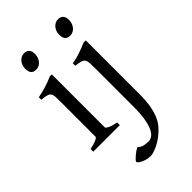

<svg xmlns="http://www.w3.org/2000/svg" viewBox="-271 -745 1072 1072"><g transform="rotate(-45 265.0 -209.0)"><path d="M34.2 0V-21Q67.4 -27.8 85 -35.9Q102.5 -43.9 102.5 -50.8V-327.1Q102.5 -352.1 101.6 -367.4Q100.6 -382.8 94.2 -391.4Q87.9 -399.9 74 -403.8Q60.1 -407.7 34.2 -410.2V-429.7Q49.3 -432.6 66.2 -436.8Q83 -440.9 99.6 -446Q116.2 -451.2 131.3 -457Q146.5 -462.9 159.2 -468.8H175.8V-50.8Q175.8 -44.9 192.1 -36.4Q208.5 -27.8 244.1 -21V0ZM190.4 -615.7Q190.4 -602.1 186 -589.8Q181.6 -577.6 174.1 -568.6Q166.5 -559.6 156.2 -554.2Q146 -548.8 133.8 -548.8Q111.8 -548.8 102.3 -561Q92.8 -573.2 92.8 -595.7Q92.8 -609.4 97.2 -621.6Q101.6 -633.8 109.4 -642.8Q117.2 -651.9 127.2 -657Q137.2 -662.1 148.9 -662.1Q190.4 -662.1 190.4 -615.7ZM444.3 -48.3Q444.3 7.8 437.3 47.1Q430.2 86.4 417.7 114Q405.3 141.6 388.2 160.6Q371.1 179.7 351.6 195.3Q338.4 205.6 323.7 214.6Q309.1 223.6 294.4 230.2Q279.8 236.8 266.8 240.5Q253.9 244.1 244.6 244.1Q229.5 244.1 215.1 240.5Q200.7 236.8 189.2 231.4Q177.7 226.1 170.7 220.2Q163.6 214.4 163.6 210.4Q163.6 206.1 170.7 198.5Q177.7 190.9 187.5 182.6Q197.3 174.3 207.8 167Q218.3 159.7 225.6 156.2Q241.2 169.9 257.8 174.1Q274.4 178.2 293 178.2Q307.1 178.2 321 169.2Q335 160.2 346.2 137.7Q357.4 115.2 364.3 76.7Q371.1 38.1 371.1 -21V-327.1Q371.1 -352.1 369.9 -367.2Q368.7 -382.3 362.3 -390.9Q356 -399.4 342 -403.3Q328.1 -407.2 302.7 -410.2V-429.7Q323.2 -433.1 339.1 -437.5Q355 -441.9 369.4 -446.5Q383.8 -451.2 397.2 -456.8Q410.6 -462.4 426.3 -468.8H444.3ZM459 -615.7Q459 -602.1 454.6 -589.8Q450.2 -577.6 442.6 -568.6Q435.1 -559.6 424.8 -554.2Q414.6 -548.8 402.8 -548.8Q380.9 -548.8 371.1 -561Q361.3 -573.2 361.3 -595.7Q361.3 -609.4 365.7 -621.6Q370.1 -633.8 377.7 -642.8Q385.3 -651.9 395.5 -657Q405.8 -662.1 417.5 -662.1Q459 -662.1 459 -615.7Z"/></g></svg>

Font: Gentium Plus Eur
Style: Regular
Weight: 400
Designer: J. Victor Gaultney, Annie Olsen, Iska Routamaa, Becca Hirsbrunner
Foundry: SIL International
Version: Version 5.000